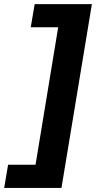

<svg xmlns="http://www.w3.org/2000/svg" viewBox="-68 -761 497 939"><path d="M381.4 -740.8H101.6L82.4 -627.8H216.6L105.8 44.7H-28.4L-47.6 158H232.6Z"/></svg>

Font: Magic Ui Pro
Style: Bold Italic
Weight: 700
Italic angle: -9.39999°
Designer: Stefan Endress, Andreas Faust
Version: Version 1.000;FEAKit 1.0